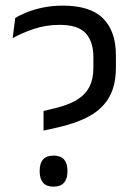

<svg xmlns="http://www.w3.org/2000/svg" viewBox="-20 -670 486 699"><path d="M138.5 -194.5V-266L178.5 -275.5Q228.5 -287.5 259.5 -306.2Q290.5 -325 305.2 -353.5Q320 -382 320 -423V-461.5Q320 -518.5 292 -549Q264 -579.5 197 -579.5Q148 -579.5 104.2 -565Q60.5 -550.5 26 -531L35.5 -604.5Q53 -615.5 78.8 -625.8Q104.5 -636 137.8 -642.8Q171 -649.5 209 -649.5Q309 -649.5 355.5 -602.8Q402 -556 402 -468.5V-424Q402 -360.5 378.5 -318Q355 -275.5 308.5 -249Q262 -222.5 192 -206.5ZM175 9.5Q149 9.5 136.8 -4.8Q124.5 -19 124.5 -45V-50Q124.5 -75.5 136.8 -89.5Q149 -103.5 175 -103.5Q200.5 -103.5 213 -89.5Q225.5 -75.5 225.5 -50V-45Q225.5 -19 213 -4.8Q200.5 9.5 175 9.5Z"/></svg>

Font: Anek Telugu Medium
Style: Regular
Weight: 400
Version: Version 1.003